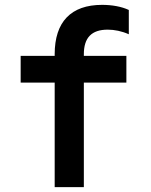

<svg xmlns="http://www.w3.org/2000/svg" viewBox="-20 -770 620 790"><path d="M205 0H325V-430H500V-540H325V-547C325 -615 357 -648 423 -648C451 -648 481 -642 510 -629V-729C480 -743 441 -750 400 -750C272 -750 205 -680 205 -547V-540H65V-430H205Z"/></svg>

Font: CommitMono-dimboump
Style: Bold
Weight: 700
Monospace: yes
Designer: Eigil Nikolajsen
Foundry: Eigil Nikolajsen
Version: Version 1.143